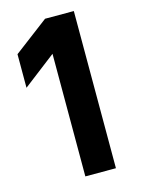

<svg xmlns="http://www.w3.org/2000/svg" viewBox="-114 -817 659 885"><g transform="rotate(-15 215.5 -375.0)"><path d="M181.2 -585 24.9 -464.8V-625L189.9 -750H327.1V0H181.2Z"/></g></svg>

Font: Oakes Grotesk Bold
Style: Regular
Weight: 700
Designer: Samuel Oakes
Foundry: Samuel Oakes
Version: Version 1.000;PS 001.000;hotconv 1.0.88;makeotf.lib2.5.64775